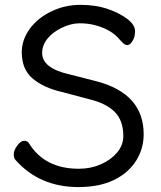

<svg xmlns="http://www.w3.org/2000/svg" viewBox="-20 -739 657 783"><path d="M299.8 23.9Q141.1 23.9 43 -86.9Q36.1 -94.2 36.1 -110.1Q36.1 -126 50.5 -145.5Q64.9 -165 79.1 -165Q91.8 -165 98.1 -154.8Q162.1 -50.8 301.8 -50.8Q350.1 -50.8 391.1 -68.8Q432.1 -86.9 457.5 -116.9Q482.9 -147 482.9 -184.1Q482.9 -246.1 449.5 -281Q416 -315.9 349.1 -333L232.9 -363.8Q158.2 -380.9 113.5 -418.5Q68.8 -456.1 68.8 -525.9Q68.8 -576.2 100.8 -620.6Q132.8 -665 188.5 -692.1Q244.1 -719.2 308.1 -719.2Q371.1 -719.2 420.2 -702.1Q469.2 -685.1 500 -661.1Q530.8 -637.2 530.8 -611.8Q530.8 -587.9 520.3 -571.5Q509.8 -555.2 500 -555.2Q490.2 -555.2 482.7 -562.5Q475.1 -569.8 469.2 -576.2Q436 -618.2 368.2 -636.2Q338.9 -644 305.2 -644Q270 -644 232.4 -626Q194.8 -607.9 173.3 -581.1Q151.9 -554.2 151.9 -522.9Q151.9 -460.9 262.2 -436L371.1 -408.2Q565.9 -357.9 565.9 -191.9Q565.9 -131.8 534.4 -82.5Q502.9 -33.2 443.8 -4.6Q384.8 23.9 299.8 23.9Z"/></svg>

Font: LXGW WenKai Screen
Style: Regular
Weight: 400
Designer: LXGW / Fontworks Inc.
Foundry: LXGW / Fontworks Inc.
Version: Version 1.510;January 18,2025